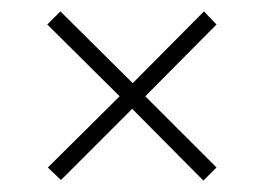

<svg xmlns="http://www.w3.org/2000/svg" viewBox="-20 -421 463 337"><path d="M87 -105 64 -127 190 -252 63 -378 86 -401 213 -275 338 -401 360 -378 235 -252 360 -127 337 -104 212 -230Z"/></svg>

Font: Saira Thin Condensed
Style: Regular
Weight: 100
Width: 3
Version: Version 1.101